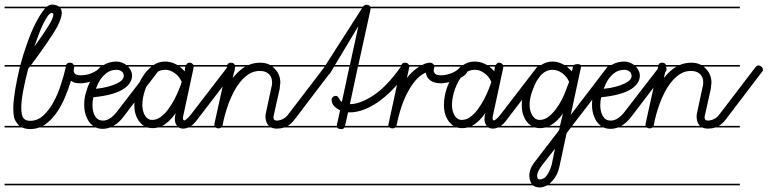

<svg xmlns="http://www.w3.org/2000/svg" viewBox="-20 -571 3354 839"><path d="M350 -280H304Q304 -273 303 -269.5Q302 -266 302 -263Q302 -254 308.5 -248Q315 -242 333 -242Q344 -242 356 -244Q368 -246 380 -251Q392 -256 401.5 -262.5Q411 -269 417 -277Q422 -285 429 -285Q436 -285 442.5 -279Q449 -273 449 -267Q449 -253 434 -241.5Q419 -230 399.5 -222Q380 -214 361 -210.5Q342 -207 335 -207Q322 -207 312 -208.5Q302 -210 290 -218Q279 -181 263 -143.5Q247 -106 225.5 -76Q204 -46 176 -26Q172 -23 167 -21H350V-14H152Q133 -7 112 -7Q94 -7 79 -13Q78 -13 76 -14H0V-21H65Q59 -26 55 -32Q44 -46 41 -60Q38 -74 38 -101Q39 -136 47 -183Q55 -230 67 -279V-280H0V-287H69Q81 -332 97 -377Q114 -426 133 -464.5Q152 -503 171 -527Q174 -531 177 -535H0V-542H185Q196 -551 207 -551Q227 -550 238 -542H350V-535H244Q250 -527 250 -515Q250 -493 231 -456Q213 -423 180 -376Q153 -336 116 -287H269Q273 -297 285 -297Q295 -297 299 -292Q301 -289 302 -287H350ZM103 -270Q90 -220 81.5 -175.5Q73 -131 73 -100Q73 -66 82.5 -54.5Q92 -43 112 -43Q144 -43 169.5 -66.5Q195 -90 214.5 -126Q234 -162 247 -204Q260 -244 268 -280H111ZM130 -367Q169 -421 191 -456.5Q213 -492 213 -507Q213 -514 206 -515Q198 -514 189 -501.5Q180 -489 170 -469Q160 -449 150 -422.5Q140 -396 130 -367ZM350 239H0V232H350Z M572 -14H461Q445 -8 428 -8Q412 -8 399 -14H350V-21H387Q377 -28 369 -39Q359 -54 353.5 -72.5Q348 -91 348 -112Q348 -141 354 -161Q360 -181 364 -193Q385 -245 415 -273Q419 -277 423 -280H350V-287H433Q458 -302 490 -302Q502 -302 514 -297Q524 -293 532 -287H572V-280H540Q546 -273 551 -264Q557 -253 557 -240Q557 -225 548.5 -210.5Q540 -196 521 -183Q502 -170 469.5 -160.5Q437 -151 388 -146Q384 -130 384 -111Q384 -83 395.5 -63.5Q407 -44 430 -44Q461 -44 491 -83L642 -279Q648 -287 655 -287Q661 -287 667.5 -280.5Q674 -274 674 -269Q674 -262 670 -258L519 -60Q499 -34 476 -21H572ZM443 -250Q415 -228 399 -183Q430 -186 453 -192.5Q476 -199 491.5 -206.5Q507 -214 514 -222.5Q521 -231 521 -239Q521 -252 511.5 -259Q502 -266 490 -266Q462 -266 443 -250ZM572 239H350V232H572ZM572 -535H350V-542H572Z M907 -14H803Q792 -9 781 -9Q770 -9 761 -14H670Q659 -11 647 -11Q635 -11 624 -14H572V-21H609Q599 -27 591 -37Q580 -50 573.5 -68.5Q567 -87 567 -112Q567 -146 577.5 -179.5Q588 -213 606 -240Q622 -264 642 -280H572V-287H651Q674 -302 701 -302Q724 -302 745 -292Q750 -290 755 -287H793Q795 -289 797 -292Q801 -297 807 -297Q817 -297 821 -292Q824 -290 825 -287H907V-280H826V-275L781 -66Q779 -58 780 -51Q780 -46 784 -45Q788 -44 796 -51Q804 -58 813 -69L973 -277Q980 -285 986 -285Q992 -285 999 -279Q1006 -273 1006 -266Q1006 -260 1001 -256L841 -47Q829 -30 815 -21H907ZM764 -185Q768 -195 770 -200.5Q772 -206 774 -213Q764 -237 743.5 -251.5Q723 -266 703 -266Q673 -266 651.5 -244.5Q630 -223 615 -181Q602 -144 602 -112Q602 -100 605 -87.5Q608 -75 613.5 -66Q619 -57 627 -52Q635 -47 645 -47Q664 -47 681.5 -59.5Q699 -72 714 -92Q729 -112 742 -136.5Q755 -161 764 -185ZM907 239H572V232H907ZM907 -535H572V-542H907ZM744 -51Q744 -64 748 -77Q720 -37 689 -21H754Q744 -33 744 -51ZM787 -259Q787 -262 788 -268Q789 -273 790 -280H765Q776 -271 787 -259Z M1329 -14H1222Q1207 -9 1190 -9Q1175 -9 1165 -14H947Q942 -10 935 -10Q928 -10 922 -14H907V-21H917Q917 -23 917 -25V-30L972 -280H907V-287H973Q977 -297 989 -297Q998 -297 1003 -292Q1005 -289 1006 -287H1066Q1090 -297 1117 -297Q1138 -297 1154 -290Q1157 -288 1160 -287H1329V-280H1170Q1176 -276 1181 -270Q1193 -258 1199 -242.5Q1205 -227 1205 -209Q1204 -204 1203.5 -197.5Q1203 -191 1202 -182L1176 -66Q1175 -64 1175 -59Q1175 -49 1180 -46.5Q1185 -44 1190 -44Q1220 -46 1238 -69L1397 -277Q1403 -285 1410 -285Q1417 -285 1423.5 -279.5Q1430 -274 1430 -266Q1430 -260 1425 -256L1266 -47Q1253 -30 1237 -21H1329ZM1150 -27Q1144 -35 1142 -45Q1140 -55 1140 -63Q1140 -69 1141 -73L1166 -190Q1169 -198 1169 -210Q1169 -235 1154.5 -248Q1140 -261 1115 -261Q1090 -261 1069.5 -248.5Q1049 -236 1032 -215.5Q1015 -195 1001.5 -169.5Q988 -144 978.5 -117.5Q969 -91 962.5 -67Q956 -43 953 -24L952 -21H1155ZM1329 239H907V232H1329ZM1329 -535H907V-542H1329ZM1007 -277Q1007 -276 1007 -275L997 -230Q1023 -263 1052 -280H1008Q1008 -279 1007 -277Z M1665 -14H1485Q1481 -7 1473 -7Q1457 -7 1453 -14H1329V-21H1452Q1452 -25 1453 -29L1466 -89Q1451 -96 1440 -107.5Q1429 -119 1429 -136Q1429 -141 1434 -146.5Q1439 -152 1448 -152Q1453 -152 1456 -148.5Q1459 -145 1461.5 -141Q1464 -137 1466.5 -132.5Q1469 -128 1474 -126L1507 -280H1440L1422 -250Q1416 -242 1409 -242Q1402 -242 1396 -248Q1390 -254 1390 -261Q1390 -266 1394 -272L1399 -280H1329V-287H1403L1562 -535H1329V-542H1566L1567 -543Q1572 -550 1582 -550Q1591 -550 1596 -545Q1597 -543 1598 -542H1665V-535H1599Q1599 -532 1599 -529L1546 -287H1665V-280H1544L1509 -116H1510Q1550 -116 1603 -148.5Q1656 -181 1709 -249L1730 -277Q1736 -285 1743 -285Q1753 -285 1758 -280Q1763 -275 1763 -266Q1762 -260 1758 -256L1737 -227Q1707 -189 1676.5 -161Q1646 -133 1616.5 -115Q1587 -97 1560 -88.5Q1533 -80 1510 -80H1501L1488 -22V-21H1665ZM1546 -457 1444 -287H1509ZM1665 239H1329V232H1665Z M1925 -280H1878V-278Q1878 -275 1876.5 -270.5Q1875 -266 1875 -263Q1875 -256 1881 -249Q1887 -242 1907 -242Q1918 -242 1930 -244.5Q1942 -247 1953.5 -251.5Q1965 -256 1974.5 -262.5Q1984 -269 1990 -277Q1996 -285 2003 -285Q2010 -285 2016.5 -278.5Q2023 -272 2023 -266Q2023 -251 2007.5 -240Q1992 -229 1971.5 -221Q1951 -213 1932.5 -210Q1914 -207 1908 -207Q1878 -207 1860.5 -219.5Q1843 -232 1841 -254Q1815 -243 1794 -217.5Q1773 -192 1757 -159.5Q1741 -127 1730 -91Q1719 -55 1713 -24L1712 -21H1925V-14H1707Q1703 -10 1695 -10Q1688 -10 1682 -14H1665V-21H1677Q1677 -23 1677 -25Q1677 -26 1677.5 -27.5Q1678 -29 1678 -30L1732 -280H1665V-287H1734Q1738 -297 1749 -297Q1759 -297 1764 -292Q1766 -289 1767 -287H1825Q1829 -289 1833 -291Q1847 -297 1861 -297Q1867 -297 1872 -292Q1875 -290 1876 -287H1925ZM1925 -535H1665V-542H1925ZM1925 239H1665V232H1925ZM1768 -277Q1768 -276 1768 -275L1758 -230Q1767 -242 1779 -254Q1791 -266 1805 -275Q1808 -278 1812 -280H1769Q1769 -279 1768 -277Z M2260 -14H2156Q2145 -9 2134 -9Q2123 -9 2114 -14H2023Q2012 -11 2000 -11Q1988 -11 1977 -14H1925V-21H1962Q1952 -27 1944 -37Q1933 -50 1926.5 -68.5Q1920 -87 1920 -112Q1920 -146 1930.5 -179.5Q1941 -213 1959 -240Q1975 -264 1995 -280H1925V-287H2004Q2027 -302 2054 -302Q2077 -302 2098 -292Q2103 -290 2108 -287H2146Q2148 -289 2150 -292Q2154 -297 2160 -297Q2170 -297 2174 -292Q2177 -290 2178 -287H2260V-280H2179V-275L2134 -66Q2132 -58 2133 -51Q2133 -46 2137 -45Q2141 -44 2149 -51Q2157 -58 2166 -69L2326 -277Q2333 -285 2339 -285Q2345 -285 2352 -279Q2359 -273 2359 -266Q2359 -260 2354 -256L2194 -47Q2182 -30 2168 -21H2260ZM2117 -185Q2121 -195 2123 -200.5Q2125 -206 2127 -213Q2117 -237 2096.5 -251.5Q2076 -266 2056 -266Q2026 -266 2004.5 -244.5Q1983 -223 1968 -181Q1955 -144 1955 -112Q1955 -100 1958 -87.5Q1961 -75 1966.5 -66Q1972 -57 1980 -52Q1988 -47 1998 -47Q2017 -47 2034.5 -59.5Q2052 -72 2067 -92Q2082 -112 2095 -136.5Q2108 -161 2117 -185ZM2260 239H1925V232H2260ZM2260 -535H1925V-542H2260ZM2097 -51Q2097 -64 2101 -77Q2073 -37 2042 -21H2107Q2097 -33 2097 -51ZM2140 -259Q2140 -262 2141 -268Q2142 -273 2143 -280H2118Q2129 -271 2140 -259Z M2569 -14H2475L2456 11L2425 155Q2420 179 2410 196.5Q2400 214 2388 225Q2385 229 2381 232H2569V239H2371Q2367 241 2364 242Q2351 248 2339 248Q2320 248 2309 239H2260V232H2303Q2293 216 2293 195Q2293 181 2299.5 165Q2306 149 2321 131L2423 -2L2426 -14H2363Q2352 -11 2341 -11Q2329 -11 2318 -14H2260V-21H2302Q2292 -27 2284 -37Q2273 -50 2266.5 -68.5Q2260 -87 2260 -112Q2260 -146 2270.5 -179.5Q2281 -213 2299 -240Q2315 -264 2335 -280H2260V-287H2345Q2368 -302 2394 -302Q2421 -302 2446 -287H2488Q2494 -291 2505 -291Q2513 -291 2517 -287H2569V-280H2519Q2519 -276 2517 -269L2474 -69L2633 -277Q2639 -285 2646 -285Q2653 -285 2659.5 -278.5Q2666 -272 2666 -266Q2666 -260 2661 -256L2480 -21H2569ZM2456 -185Q2459 -192 2461.5 -199Q2464 -206 2467 -213Q2457 -237 2436.5 -251.5Q2416 -266 2395 -266Q2367 -266 2345.5 -244.5Q2324 -223 2309 -181Q2294 -144 2294 -112Q2294 -100 2297.5 -87.5Q2301 -75 2306.5 -66Q2312 -57 2320 -52Q2328 -47 2338 -47Q2358 -47 2375 -59.5Q2392 -72 2407.5 -92Q2423 -112 2435.5 -136.5Q2448 -161 2456 -185ZM2405 79 2348 152Q2327 180 2327 197Q2327 203 2329.5 208Q2332 213 2338 213Q2357 213 2370 195Q2383 177 2391 148ZM2569 -535H2260V-542H2569ZM2440 -75Q2418 -44 2392 -27Q2387 -24 2381 -21H2427ZM2479 -259Q2481 -268 2483 -276L2484 -280H2457Q2468 -271 2479 -259Z M2791 -14H2680Q2664 -8 2647 -8Q2631 -8 2618 -14H2569V-21H2606Q2596 -28 2588 -39Q2578 -54 2572.5 -72.5Q2567 -91 2567 -112Q2567 -141 2573 -161Q2579 -181 2583 -193Q2604 -245 2634 -273Q2638 -277 2642 -280H2569V-287H2652Q2677 -302 2709 -302Q2721 -302 2733 -297Q2743 -293 2751 -287H2791V-280H2759Q2765 -273 2770 -264Q2776 -253 2776 -240Q2776 -225 2767.5 -210.5Q2759 -196 2740 -183Q2721 -170 2688.5 -160.5Q2656 -151 2607 -146Q2603 -130 2603 -111Q2603 -83 2614.5 -63.5Q2626 -44 2649 -44Q2680 -44 2710 -83L2861 -279Q2867 -287 2874 -287Q2880 -287 2886.5 -280.5Q2893 -274 2893 -269Q2893 -262 2889 -258L2738 -60Q2718 -34 2695 -21H2791ZM2662 -250Q2634 -228 2618 -183Q2649 -186 2672 -192.5Q2695 -199 2710.5 -206.5Q2726 -214 2733 -222.5Q2740 -231 2740 -239Q2740 -252 2730.5 -259Q2721 -266 2709 -266Q2681 -266 2662 -250ZM2791 239H2569V232H2791ZM2791 -535H2569V-542H2791Z M3213 -14H3106Q3091 -9 3074 -9Q3059 -9 3049 -14H2831Q2826 -10 2819 -10Q2812 -10 2806 -14H2791V-21H2801Q2801 -23 2801 -25V-30L2856 -280H2791V-287H2857Q2861 -297 2873 -297Q2882 -297 2887 -292Q2889 -289 2890 -287H2950Q2974 -297 3001 -297Q3022 -297 3038 -290Q3041 -288 3044 -287H3213V-280H3054Q3060 -276 3065 -270Q3077 -258 3083 -242.5Q3089 -227 3089 -209Q3088 -204 3087.5 -197.5Q3087 -191 3086 -182L3060 -66Q3059 -64 3059 -59Q3059 -49 3064 -46.5Q3069 -44 3074 -44Q3104 -46 3122 -69L3281 -277Q3287 -285 3294 -285Q3301 -285 3307.5 -279.5Q3314 -274 3314 -266Q3314 -260 3309 -256L3150 -47Q3137 -30 3121 -21H3213ZM3034 -27Q3028 -35 3026 -45Q3024 -55 3024 -63Q3024 -69 3025 -73L3050 -190Q3053 -198 3053 -210Q3053 -235 3038.5 -248Q3024 -261 2999 -261Q2974 -261 2953.5 -248.5Q2933 -236 2916 -215.5Q2899 -195 2885.5 -169.5Q2872 -144 2862.5 -117.5Q2853 -91 2846.5 -67Q2840 -43 2837 -24L2836 -21H3039ZM3213 239H2791V232H3213ZM3213 -535H2791V-542H3213ZM2891 -277Q2891 -276 2891 -275L2881 -230Q2907 -263 2936 -280H2892Q2892 -279 2891 -277Z"/></svg>

Font: Gruenewald VA 1. Klasse
Style: Regular
Weight: 400
Designer: Peter Wiegel
Foundry: Peter Wiegel, nach dem Schriftentwurf von Dr. H. Gr¸newald
Version: Version 0.007